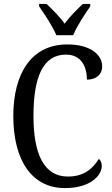

<svg xmlns="http://www.w3.org/2000/svg" viewBox="-20 -951 573 981"><path d="M268 -771H354C372 -816 414 -880 441 -918V-931H403C372 -901 336 -866 310 -830C285 -866 249 -901 218 -931H180V-918C207 -880 249 -816 268 -771ZM312 10C444 10 500 -56 500 -103C500 -119 494 -133 485 -139C454 -91 412 -49 327 -49C203 -49 151 -167 151 -358C151 -554 198 -672 317 -672C397 -672 424 -608 424 -544C471 -544 502 -570 502 -611C502 -673 440 -724 324 -724C142 -724 48 -578 48 -358C48 -137 139 10 312 10Z"/></svg>

Font: Noto Serif Lao Condensed
Style: Regular
Weight: 400
Width: 3
Designer: Monotype Design Team
Foundry: Monotype Imaging Inc.
Version: Version 2.003